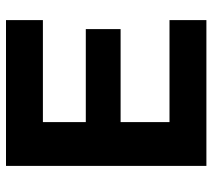

<svg xmlns="http://www.w3.org/2000/svg" viewBox="-54 -654 708 640"><g transform="rotate(-90 300.0 -334.0)"><path d="M67 0V-668H553V-545H213V-402H523V-286H213V-123H553V0Z"/></g></svg>

Font: Gantari
Style: Bold
Weight: 700
Designer: Anugrah Pasau
Foundry: Lafontype
Version: Version 1.000; ttfautohint (v1.6)